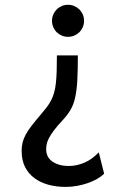

<svg xmlns="http://www.w3.org/2000/svg" viewBox="-20 -563 553 784"><path d="M323.2 -478Q323.2 -464.4 318.1 -452.4Q313 -440.4 304.2 -431.6Q295.4 -422.9 283.4 -417.7Q271.5 -412.6 257.8 -412.6Q244.1 -412.6 232.2 -417.7Q220.2 -422.9 211.4 -431.6Q202.6 -440.4 197.5 -452.4Q192.4 -464.4 192.4 -478Q192.4 -491.7 197.5 -503.7Q202.6 -515.6 211.4 -524.4Q220.2 -533.2 232.2 -538.3Q244.1 -543.5 257.8 -543.5Q271.5 -543.5 283.4 -538.3Q295.4 -533.2 304.2 -524.4Q313 -515.6 318.1 -503.7Q323.2 -491.7 323.2 -478ZM405.3 146.5Q393.1 158.2 375.7 168Q358.4 177.7 337.9 184.8Q317.4 191.9 294.7 196Q272 200.2 249 200.2Q210 200.2 177 191.2Q144 182.1 119.9 163.8Q95.7 145.5 82 118.2Q68.4 90.8 68.4 53.7Q68.4 34.7 72.3 18.8Q76.2 2.9 85.2 -13.7Q94.2 -30.3 108.9 -49.3Q123.5 -68.4 144.5 -92.8Q159.2 -109.9 170.2 -124.3Q181.2 -138.7 188.7 -153.3Q196.3 -168 200.9 -184.3Q205.6 -200.7 208 -221.9Q210.4 -243.2 211.4 -271.2Q212.4 -299.3 212.4 -336.9H297.9Q297.9 -276.9 295.7 -235.8Q293.5 -194.8 287.1 -165.8Q280.8 -136.7 268.6 -115.5Q256.3 -94.2 236.8 -73.2Q213.4 -48.3 200 -30.3Q186.5 -12.2 179.4 1.7Q172.4 15.6 170.4 26.9Q168.5 38.1 168.5 48.8Q168.5 59.6 173.1 71.3Q177.7 83 188.7 92.5Q199.7 102.1 217.8 108.4Q235.8 114.7 262.7 114.7Q292 114.7 323.7 101.6Q355.5 88.4 383.3 59.1Z"/></svg>

Font: Andika Am
Style: Regular
Weight: 400
Designer: Victor Gaultney, Annie Olsen, Julie Remington, Don Collingsworth, Eric Hays, Becca Hirsbrunner
Foundry: SIL International
Version: Version 5.000